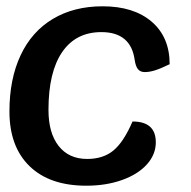

<svg xmlns="http://www.w3.org/2000/svg" viewBox="-20 -580 607 610"><path d="M10 -226Q10 -329 45.5 -404.5Q81 -480 148 -520Q215 -560 306 -560Q405 -560 462 -511Q519 -462 519 -376Q490 -362 472.5 -356.5Q455 -351 440 -351Q426 -351 418.5 -360Q411 -369 408 -389Q396 -478 302 -478Q221 -478 177.5 -414.5Q134 -351 134 -231Q134 -157 166.5 -116Q199 -75 257 -75Q308 -75 340.5 -102Q373 -129 401 -194Q475 -194 475 -128Q475 -89 446.5 -57.5Q418 -26 367.5 -8Q317 10 254 10Q138 10 74 -52Q10 -114 10 -226Z"/></svg>

Font: Krub SemiBold
Style: Italic
Weight: 600
Italic angle: -8°
Designer: Ekaluck Peanpanawate
Foundry: Cadson Demak Co.,Ltd.
Version: Version 1.000; ttfautohint (v1.6)